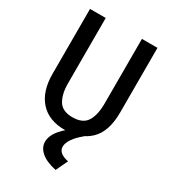

<svg xmlns="http://www.w3.org/2000/svg" viewBox="-206 -719 911 1038"><g transform="rotate(30 250.0 -199.5)"><path d="M250 12Q149 12 95 -48.5Q41 -109 41 -217V-623H139V-216Q139 -148 163.5 -108Q188 -68 251 -68Q315 -68 340 -108Q365 -148 365 -219V-623H462V-220Q462 -100 403.5 -44Q345 12 250 12ZM350 150 315 224Q253 211 221 183.5Q189 156 189 120Q189 82 223 41.5Q257 1 321 -34L357 -10Q322 18 303.5 45.5Q285 73 285 95Q285 137 350 150Z"/></g></svg>

Font: Inconsolata SemiBold
Style: Regular
Weight: 600
Monospace: yes
Designer: Raph Levien, Cyreal, Brenton Simpson
Foundry: Raph Levien, Cyreal, Google
Version: Version 3.100; ttfautohint (v1.8.4.7-5d5b)